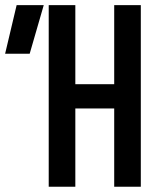

<svg xmlns="http://www.w3.org/2000/svg" viewBox="-20 -713 626 733"><path d="M416 0H517.6V-693.4H416V-391.6H267.6V-693.4H166V0H267.6V-298.8H416ZM-0.5 -507.8H93.3L147 -693.4H43.5Z"/></svg>

Font: Cascadia Mono NF
Style: Regular
Weight: 400
Monospace: yes
Designer: Aaron Bell
Foundry: Saja Typeworks
Version: Version 2404.023